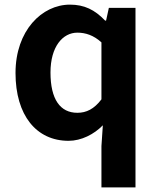

<svg xmlns="http://www.w3.org/2000/svg" viewBox="-20 -594 684 829"><path d="M418 215H565V-560H450L438 -505H434C389 -552 344 -574 282 -574C161 -574 47 -462 47 -279C47 -96 137 14 276 14C331 14 386 -14 424 -53L418 37ZM314 -107C240 -107 198 -165 198 -281C198 -393 251 -453 314 -453C349 -453 384 -442 418 -411V-165C386 -123 353 -107 314 -107Z"/></svg>

Font: Noto Sans CJK KR Bold
Style: Regular
Weight: 700
Designer: Ryoko NISHIZUKA (kana & ideographs); Paul D. Hunt (Latin, Greek & Cyrillic); Wenlong ZHANG (bopomofo); Sandoll Communica
Foundry: Adobe Systems Incorporated
Version: Version 1.004;PS 1.004;hotconv 1.0.82;makeotf.lib2.5.63406